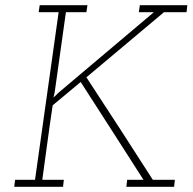

<svg xmlns="http://www.w3.org/2000/svg" viewBox="-20 -720 742 740"><path d="M470 -27 467 0H651L654 -27H569Q505 -127 441.5 -225Q378 -323 313 -422L612 -673H699L702 -700H519L515 -673H573L207 -364L186 -344Q188 -352 189.5 -358.5Q191 -365 192 -373L234 -673H313L317 -700H133L129 -673H206L115 -27H38L35 0H223L226 -27H143Q153 -99 162.5 -170Q172 -241 183 -314L291 -404Q352 -309 412.5 -215Q473 -121 533 -27Z"/></svg>

Font: Josefin Slab Thin Light
Style: Italic
Weight: 300
Italic angle: -12°
Version: Version 2.000